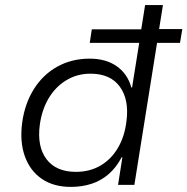

<svg xmlns="http://www.w3.org/2000/svg" viewBox="-20 -725 735 753"><path d="M258 8Q190 8 144 -23.5Q98 -55 77.5 -112Q57 -169 67 -244Q77 -318 112.5 -375Q148 -432 204.5 -463.5Q261 -495 332 -495Q395 -495 437.5 -465.5Q480 -436 495 -382H498L526 -557H332L340 -610H534L549 -705H619L604 -611H695L686 -557H596L507 0H443L460 -108H457Q436 -68 406 -42Q376 -16 338.5 -4Q301 8 258 8ZM278 -51Q332 -51 374 -75.5Q416 -100 442.5 -145Q469 -190 476 -250Q487 -334 450 -385Q413 -436 335 -436Q282 -436 239.5 -410Q197 -384 170.5 -339Q144 -294 136 -235Q125 -150 162.5 -100.5Q200 -51 278 -51Z"/></svg>

Font: Nunito Sans 7pt Light
Style: Italic
Weight: 300
Italic angle: -9°
Designer: Vernon Adams
Foundry: Vernon Adams
Version: Version 3.101;gftools[0.9.27]